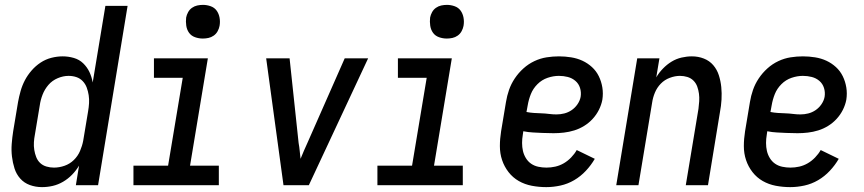

<svg xmlns="http://www.w3.org/2000/svg" viewBox="-20 -759 3540 787"><path d="M152 8Q126 8 102.5 -0.5Q79 -9 63 -27Q47 -45 39.5 -68.5Q32 -92 29 -117.5Q26 -143 28 -169Q30 -195 34 -221L54 -341Q58 -363 64.5 -386Q71 -409 82 -430Q93 -451 109.5 -470Q126 -489 146.5 -502.5Q167 -516 190.5 -522Q214 -528 237 -528Q260 -528 282.5 -521.5Q305 -515 321 -499.5Q337 -484 346.5 -464Q356 -444 360 -421L412 -735H503L382 0H291L304 -80Q292 -60 275.5 -43Q259 -26 238.5 -14Q218 -2 196 3Q174 8 152 8ZM201 -72Q223 -72 244.5 -79.5Q266 -87 282.5 -103Q299 -119 308 -140Q317 -161 321 -182L341 -302Q344 -319 345 -336Q346 -353 343.5 -369Q341 -385 335.5 -400Q330 -415 319 -426.5Q308 -438 293 -443Q278 -448 261 -448Q239 -448 216.5 -438.5Q194 -429 178.5 -411Q163 -393 154.5 -371Q146 -349 143 -327L123 -207Q120 -192 119 -176Q118 -160 120.5 -144.5Q123 -129 128.5 -115Q134 -101 144.5 -91Q155 -81 170 -76.5Q185 -72 201 -72Z M527 0V-80H669L729 -440H611V-520H832L759 -80H877V0ZM811 -601Q795 -601 779.5 -606.5Q764 -612 755 -624.5Q746 -637 743.5 -653.5Q741 -670 743 -687Q745 -698 751 -709Q757 -720 767 -727Q777 -734 788.5 -736.5Q800 -739 812 -739Q828 -739 843.5 -733.5Q859 -728 868 -715.5Q877 -703 880 -686.5Q883 -670 880 -653Q878 -642 872 -631Q866 -620 856 -613Q846 -606 834.5 -603.5Q823 -601 811 -601Z M1142 0 1071 -520H1167L1204 -173Q1207 -157 1208.5 -140.5Q1210 -124 1212 -108Q1218 -124 1225.5 -140.5Q1233 -157 1240 -173L1393 -520H1489L1246 0Z M1527 0V-80H1669L1729 -440H1611V-520H1832L1759 -80H1877V0ZM1811 -601Q1795 -601 1779.5 -606.5Q1764 -612 1755 -624.5Q1746 -637 1743.5 -653.5Q1741 -670 1743 -687Q1745 -698 1751 -709Q1757 -720 1767 -727Q1777 -734 1788.5 -736.5Q1800 -739 1812 -739Q1828 -739 1843.5 -733.5Q1859 -728 1868 -715.5Q1877 -703 1880 -686.5Q1883 -670 1880 -653Q1878 -642 1872 -631Q1866 -620 1856 -613Q1846 -606 1834.5 -603.5Q1823 -601 1811 -601Z M2219 8Q2189 8 2160 2.5Q2131 -3 2106.5 -17Q2082 -31 2064.5 -53.5Q2047 -76 2038 -103Q2029 -130 2029 -160Q2029 -190 2034 -221L2054 -341Q2058 -366 2066.5 -390.5Q2075 -415 2090 -437.5Q2105 -460 2125.5 -478.5Q2146 -497 2170.5 -508.5Q2195 -520 2220.5 -524Q2246 -528 2271 -528Q2296 -528 2321 -524Q2346 -520 2367.5 -510Q2389 -500 2406.5 -484Q2424 -468 2434.5 -446.5Q2445 -425 2449 -400.5Q2453 -376 2449 -350Q2445 -329 2435 -309Q2425 -289 2409.5 -272Q2394 -255 2374.5 -243Q2355 -231 2334 -224.5Q2313 -218 2291.5 -215.5Q2270 -213 2249 -213Q2238 -213 2228 -213.5Q2218 -214 2207 -214H2205Q2185 -215 2165 -216Q2145 -217 2125 -221L2123 -207Q2120 -190 2120 -173Q2120 -156 2123.5 -140.5Q2127 -125 2135.5 -111Q2144 -97 2157 -88Q2170 -79 2186.5 -75.5Q2203 -72 2220 -72Q2238 -72 2256 -76Q2274 -80 2290.5 -89.5Q2307 -99 2321 -113.5Q2335 -128 2344 -144L2418 -108Q2403 -82 2381.5 -59Q2360 -36 2333.5 -20.5Q2307 -5 2277.5 1.5Q2248 8 2219 8ZM2261 -290Q2277 -290 2293 -294Q2309 -298 2323 -307.5Q2337 -317 2347 -331.5Q2357 -346 2360 -362Q2363 -381 2357.5 -398.5Q2352 -416 2338.5 -427.5Q2325 -439 2307.5 -443.5Q2290 -448 2271 -448Q2248 -448 2224.5 -440Q2201 -432 2183 -414Q2165 -396 2156 -373.5Q2147 -351 2143 -327L2138 -300Q2153 -297 2168.5 -296Q2184 -295 2199.5 -294.5Q2215 -294 2230.5 -292Q2246 -290 2261 -290Z M2506 0 2592 -520H2683L2670 -442Q2681 -461 2697.5 -478Q2714 -495 2733 -506.5Q2752 -518 2773.5 -523Q2795 -528 2816 -528Q2842 -528 2865 -519Q2888 -510 2903.5 -492Q2919 -474 2926.5 -450.5Q2934 -427 2936.5 -402Q2939 -377 2937.5 -351Q2936 -325 2931 -299L2882 0H2791L2843 -313Q2845 -328 2846 -344Q2847 -360 2845 -375Q2843 -390 2838 -404Q2833 -418 2822.5 -428.5Q2812 -439 2797.5 -443.5Q2783 -448 2767 -448Q2747 -448 2725.5 -440Q2704 -432 2688.5 -416Q2673 -400 2664.5 -379.5Q2656 -359 2653 -338L2597 0Z M3219 8Q3189 8 3160 2.5Q3131 -3 3106.5 -17Q3082 -31 3064.5 -53.5Q3047 -76 3038 -103Q3029 -130 3029 -160Q3029 -190 3034 -221L3054 -341Q3058 -366 3066.5 -390.5Q3075 -415 3090 -437.5Q3105 -460 3125.5 -478.5Q3146 -497 3170.5 -508.5Q3195 -520 3220.5 -524Q3246 -528 3271 -528Q3296 -528 3321 -524Q3346 -520 3367.5 -510Q3389 -500 3406.5 -484Q3424 -468 3434.5 -446.5Q3445 -425 3449 -400.5Q3453 -376 3449 -350Q3445 -329 3435 -309Q3425 -289 3409.5 -272Q3394 -255 3374.5 -243Q3355 -231 3334 -224.5Q3313 -218 3291.5 -215.5Q3270 -213 3249 -213Q3238 -213 3228 -213.5Q3218 -214 3207 -214H3205Q3185 -215 3165 -216Q3145 -217 3125 -221L3123 -207Q3120 -190 3120 -173Q3120 -156 3123.5 -140.5Q3127 -125 3135.5 -111Q3144 -97 3157 -88Q3170 -79 3186.5 -75.5Q3203 -72 3220 -72Q3238 -72 3256 -76Q3274 -80 3290.5 -89.5Q3307 -99 3321 -113.5Q3335 -128 3344 -144L3418 -108Q3403 -82 3381.5 -59Q3360 -36 3333.5 -20.5Q3307 -5 3277.5 1.5Q3248 8 3219 8ZM3261 -290Q3277 -290 3293 -294Q3309 -298 3323 -307.5Q3337 -317 3347 -331.5Q3357 -346 3360 -362Q3363 -381 3357.5 -398.5Q3352 -416 3338.5 -427.5Q3325 -439 3307.5 -443.5Q3290 -448 3271 -448Q3248 -448 3224.5 -440Q3201 -432 3183 -414Q3165 -396 3156 -373.5Q3147 -351 3143 -327L3138 -300Q3153 -297 3168.5 -296Q3184 -295 3199.5 -294.5Q3215 -294 3230.5 -292Q3246 -290 3261 -290Z"/></svg>

Font: Iosevka SS18 Medium
Style: Italic
Weight: 500
Italic angle: -9°
Monospace: yes
Designer: Belleve Invis
Foundry: Belleve Invis
Version: Version 25.1.1; ttfautohint (v1.8.4)